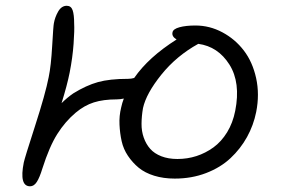

<svg xmlns="http://www.w3.org/2000/svg" viewBox="-20 -673 981 670"><path d="M589.8 -49.8Q550.3 -49.8 518.1 -59.8Q485.8 -69.8 464.1 -87.6Q442.4 -105.5 426.5 -129.2Q410.6 -152.8 404.5 -180.4Q398.4 -208 397 -238Q395.5 -268.1 402.8 -297.9Q406.2 -314 412.1 -329.1Q398.9 -326.2 387.2 -326.2Q340.8 -326.2 307.6 -315.7Q274.4 -305.2 244.1 -279.8Q207.5 -249 179.9 -205.3Q152.3 -161.6 127.9 -85Q118.2 -53.2 108.4 -38.1Q98.6 -22.9 85 -22.9Q46.4 -22.9 63 -106Q65.9 -120.6 102.3 -233.4Q138.7 -346.2 149.9 -403.8Q158.2 -443.8 162.1 -513.2Q166 -582.5 168 -591.8Q171.9 -613.8 183.3 -633.3Q194.8 -652.8 212.9 -652.8Q228 -652.8 233.4 -637.5Q238.8 -622.1 238.8 -589.8Q240.2 -568.4 236.8 -520.3Q233.4 -472.2 223.1 -419.9Q214.4 -376 194.8 -313Q213.9 -332 235.8 -347.2Q280.8 -375 321.8 -386.5Q362.8 -397.9 426.8 -397.9Q438 -397.9 448.2 -400.9Q498.5 -473.6 596.2 -535.2Q578.6 -545.9 582 -560.1Q584 -571.8 606.2 -577.9Q628.4 -584 662.1 -584Q711.4 -584 755.9 -560.3Q800.3 -536.6 830.8 -496.8Q861.3 -457 873.8 -400.4Q886.2 -343.8 874 -282.2Q864.7 -235.8 842 -194.8Q819.3 -153.8 784.4 -121.1Q749.5 -88.4 699.2 -69.1Q648.9 -49.8 589.8 -49.8ZM479 -295.9Q474.1 -267.6 473.9 -241.5Q473.6 -215.3 481.7 -192.6Q489.7 -169.9 504.2 -153.6Q518.6 -137.2 543 -127.7Q567.4 -118.2 599.1 -118.2Q633.8 -118.2 665.5 -128.4Q697.3 -138.7 724.9 -158.7Q752.4 -178.7 772.5 -211.4Q792.5 -244.1 800.8 -286.1Q820.3 -384.8 780.5 -447.8Q740.7 -510.7 671.9 -520Q595.7 -478 543 -412.4Q490.2 -346.7 479 -295.9Z"/></svg>

Font: Shantell Sans Irregular
Style: Italic
Weight: 300
Italic angle: -11.31°
Designer: Stephen Nixon, Anya Danilova, Shantell Martin
Foundry: Arrow Type
Version: Version 1.006;[9816181b4]